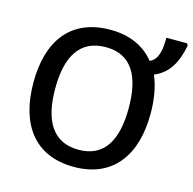

<svg xmlns="http://www.w3.org/2000/svg" viewBox="-111 -872 999 994"><g transform="rotate(15 388.5 -375.0)"><path d="M683 -358C683 -435 671 -504 647 -559C726 -591 760 -661 777 -749L771 -760H660C660 -692 650 -639 607 -622C555 -687 476 -725 371 -725C156 -725 55 -579 55 -359C55 -138 156 10 370 10C579 10 683 -137 683 -358ZM172 -358C172 -528 231 -632 371 -632C509 -632 566 -528 566 -358C566 -187 509 -82 370 -82C231 -82 172 -187 172 -358Z"/></g></svg>

Font: Noto Sans Thai Medium
Style: Regular
Weight: 500
Designer: Monotype Design Team
Foundry: Monotype Imaging Inc.
Version: Version 1.901